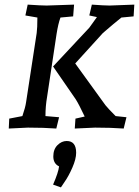

<svg xmlns="http://www.w3.org/2000/svg" viewBox="-20 -553 602 832"><path d="M528 -45 516 4Q462 0 392 0L304 4L307 -39L347 -48Q322 -101 308 -123L210 -265L367 -433L400 -479L367 -486L378 -533Q432 -529 455 -529L562 -533L559 -482L506 -477Q477 -454 426 -410L306 -278L437 -97Q449 -82 481 -50ZM301 -533 297 -482 242 -477Q232 -450 225 -405L184 -133Q177 -93 177 -50L236 -45L224 4Q171 0 101 0L18 4L20 -39L77 -50Q90 -88 93 -110L139 -410Q142 -432 142 -477L90 -486L100 -533Q159 -529 182 -529ZM236 168Q211 156 211 125Q211 94 229 76Q247 58 269 58Q310 58 310 109Q310 136 293.5 173.5Q277 211 260 235L244 259L210 247Q233 194 236 168Z"/></svg>

Font: Andada SC
Style: Italic
Weight: 400
Italic angle: -8.29999°
Designer: Carolina Giovagnoli
Foundry: Carolina Giovagnoli
Version: Version 1.003